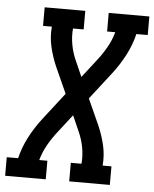

<svg xmlns="http://www.w3.org/2000/svg" viewBox="-77 -780 662 824"><g transform="rotate(5 254.5 -367.5)"><path d="M-24 0V-80H25Q36 -127 59.5 -172Q83 -217 114 -257L204 -373L153 -486Q136 -525 126 -567.5Q116 -610 120 -655H82V-735H257V-655H211Q208 -619 214.5 -584.5Q221 -550 235 -519L265 -451L324 -527Q347 -556 365.5 -588.5Q384 -621 393 -655H358V-735H533V-655H484Q473 -608 449.5 -563Q426 -518 395 -478L305 -362L356 -249Q373 -210 383 -167.5Q393 -125 389 -80H427V0H252V-80H298Q301 -116 294.5 -150.5Q288 -185 274 -216L244 -284L185 -208Q162 -179 143.5 -146.5Q125 -114 116 -80H151V0Z"/></g></svg>

Font: Iosevka Curly Slab MdObl
Style: Regular
Weight: 500
Italic angle: -9°
Monospace: yes
Designer: Belleve Invis
Foundry: Belleve Invis
Version: Version 11.0.0; ttfautohint (v1.8.3)